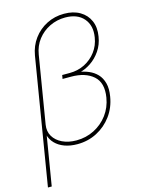

<svg xmlns="http://www.w3.org/2000/svg" viewBox="-136 -817 839 1102"><g transform="rotate(-15 283.0 -265.5)"><path d="M8.3 204.1 132.3 -546.9Q141.6 -602.5 173.1 -645Q204.6 -687.5 251.7 -711.4Q298.8 -735.4 355 -735.4Q410.2 -735.4 448.7 -712.6Q487.3 -689.9 504.6 -650.1Q522 -610.4 513.2 -558.1Q505.9 -511.2 481.2 -475.1Q456.5 -439 422.4 -416.3Q388.2 -393.6 351.6 -385.7L352.5 -390.6Q381.8 -386.2 409.4 -374.5Q437 -362.8 457.5 -341.6Q478 -320.3 487.1 -287.1Q496.1 -253.9 488.3 -207.5Q478 -144.5 442.4 -95.9Q406.7 -47.4 353.5 -19.8Q300.3 7.8 236.8 7.8Q194.8 7.8 161.4 -4.4Q127.9 -16.6 106.2 -39.1Q84.5 -61.5 76.7 -91.8L81.5 -102.5L30.8 204.1ZM237.3 -14.6Q294.4 -14.6 343 -39.3Q391.6 -64 424.1 -107.4Q456.5 -150.9 465.8 -207.5Q480 -293 432.9 -334.5Q385.7 -376 300.8 -376H250.5L254.4 -398.4H299.3Q348.1 -398.4 388.7 -418.9Q429.2 -439.5 456.3 -475.6Q483.4 -511.7 490.7 -558.6Q502 -627 465.1 -669.9Q428.2 -712.9 355.5 -712.9Q306.2 -712.9 263.4 -692.1Q220.7 -671.4 191.9 -634.3Q163.1 -597.2 154.8 -546.9L88.9 -147.9Q82.5 -108.9 100.3 -78.9Q118.2 -48.8 154.1 -31.7Q189.9 -14.6 237.3 -14.6Z"/></g></svg>

Font: Inter 20pt Thin
Style: Italic
Weight: 250
Italic angle: -9.3988°
Version: Version 4.001;git-66647c0bb